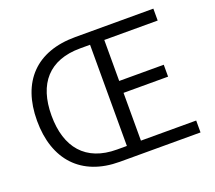

<svg xmlns="http://www.w3.org/2000/svg" viewBox="-122 -896 1186 1061"><g transform="rotate(-20 470.5 -366.0)"><path d="M411 0H886V-70H561V-351H823V-421H561V-662H875V-732H415C187 -732 59 -599 59 -369C59 -139 187 0 411 0ZM420 -69C237 -69 144 -181 144 -369C144 -556 237 -664 420 -664H478V-69Z"/></g></svg>

Font: Noto Sans HK DemiLight
Style: Regular
Weight: 350
Designer: Ryoko NISHIZUKA 西塚涼子 (kana, bopomofo & ideographs); Paul D. Hunt (Latin, Greek & Cyrillic); Sandoll Communications 산돌커뮤니
Foundry: Adobe
Version: Version 2.004;hotconv 1.0.118;makeotfexe 2.5.65603